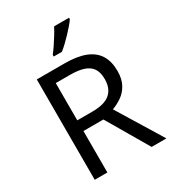

<svg xmlns="http://www.w3.org/2000/svg" viewBox="-222 -1064 1065 1183"><g transform="rotate(-30 311.0 -472.0)"><path d="M294 -714Q383 -714 440.5 -691.5Q498 -669 526 -624Q554 -579 554 -511Q554 -454 533 -416Q512 -378 479.5 -355.5Q447 -333 411 -320L607 0H502L329 -295H187V0H97V-714ZM289 -636H187V-371H294Q381 -371 421 -405.5Q461 -440 461 -507Q461 -554 442.5 -582Q424 -610 386 -623Q348 -636 289 -636ZM459 -934Q450 -920 433 -900Q416 -880 395.5 -858.5Q375 -837 354.5 -817.5Q334 -798 316 -784H258V-796Q273 -815 290.5 -841Q308 -867 325 -894.5Q342 -922 353 -944H459Z"/></g></svg>

Font: Noto Sans Lao UI
Style: Regular
Weight: 400
Designer: Monotype Design Team
Foundry: Monotype Imaging Inc.
Version: Version 2.000